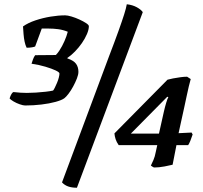

<svg xmlns="http://www.w3.org/2000/svg" viewBox="-20 -780 954 901"><path d="M98 -285Q89 -285 73 -290.5Q57 -296 43.5 -304Q30 -312 25 -318Q29 -331 34 -339Q39 -347 43 -348Q60 -346 76 -345Q92 -344 106 -344Q125 -344 148.5 -345.5Q172 -347 194 -349.5Q216 -352 229 -355Q232 -358 237 -368Q242 -378 247.5 -391Q253 -404 256 -416Q259 -428 259 -435Q259 -441 241 -449.5Q223 -458 193 -467Q163 -476 128 -481Q130 -488 134.5 -500.5Q139 -513 145 -521L259 -522L231 -513Q245 -522 258.5 -542.5Q272 -563 282.5 -587Q293 -611 298 -631Q276 -640 253.5 -643Q231 -646 208 -646Q201 -646 193 -646Q185 -646 176 -646L145 -562Q142 -560 130.5 -558Q119 -556 105 -556Q99 -568 95.5 -584.5Q92 -601 90.5 -620Q89 -639 88 -656Q112 -673 146.5 -684.5Q181 -696 217.5 -702Q254 -708 286 -708Q297 -708 315.5 -702.5Q334 -697 352.5 -688.5Q371 -680 384 -671.5Q397 -663 397 -657Q397 -641 388 -620Q379 -599 364.5 -578Q350 -557 332 -538.5Q314 -520 296 -508V-506Q326 -496 337 -480.5Q348 -465 348 -443Q348 -430 341 -412Q334 -394 323.5 -374.5Q313 -355 301.5 -340Q290 -325 282 -319Q270 -310 241 -302Q212 -294 174.5 -289.5Q137 -285 98 -285ZM341 101Q317 101 300 95Q283 89 271 76L491 -514Q519 -587 536 -634.5Q553 -682 562.5 -712Q572 -742 575 -760Q602 -757 622 -746Q642 -735 650 -723ZM704 6Q701 6 696 2.5Q691 -1 688 -3Q693 -13 700 -29Q707 -45 711 -67L718 -99H537Q527 -113 522.5 -127Q518 -141 517 -154L766 -406Q776 -409 792 -412Q808 -415 826 -417.5Q844 -420 858 -420L875 -409Q871 -395 866 -374.5Q861 -354 856 -329.5Q851 -305 845 -278L818 -155L879 -158L884 -149Q880 -136 873.5 -120Q867 -104 863 -99H808L790 -7Q779 -4 752.5 1Q726 6 704 6ZM594 -153H726L749 -256Q754 -278 760 -298Q766 -318 770 -324L765 -326Z"/></svg>

Font: Texturina Medium 12pt
Style: Bold Italic
Weight: 700
Italic angle: -11°
Version: Version 1.002